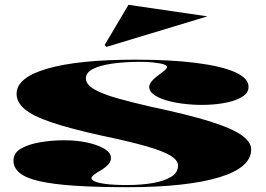

<svg xmlns="http://www.w3.org/2000/svg" viewBox="-20 -763 1105 798"><path d="M512 15Q382 15 291.5 9Q201 3 144 -10Q87 -23 61.5 -44.5Q36 -66 36 -95Q36 -127 66.5 -145Q97 -163 145.5 -171.5Q194 -180 247 -180Q301 -180 345 -170Q389 -160 415 -144Q441 -128 441 -107Q441 -93 432.5 -82.5Q424 -72 406 -59Q382 -46 371 -37Q360 -28 360 -22Q360 -16 373 -9.5Q386 -3 418.5 1.5Q451 6 509 6Q569 6 616.5 -2.5Q664 -11 692 -28.5Q720 -46 720 -75Q720 -96 690.5 -115Q661 -134 592 -154Q523 -174 404 -199Q272 -228 194 -254.5Q116 -281 82.5 -309.5Q49 -338 49 -373Q49 -441 177.5 -478Q306 -515 542 -515Q690 -515 795.5 -501.5Q901 -488 957 -463Q1013 -438 1013 -402Q1013 -376 985 -359.5Q957 -343 913 -335Q869 -327 819 -327Q779 -327 740 -332Q701 -337 669.5 -346.5Q638 -356 619 -370Q600 -384 600 -402Q600 -423 643 -454Q661 -467 667.5 -473.5Q674 -480 674 -484Q674 -489 666.5 -493Q659 -497 645 -499.5Q631 -502 611.5 -504Q592 -506 566 -506Q497 -506 445.5 -498.5Q394 -491 365.5 -476Q337 -461 337 -437Q337 -412 371.5 -392Q406 -372 468 -354.5Q530 -337 609 -319Q761 -287 852 -258.5Q943 -230 983.5 -201.5Q1024 -173 1024 -142Q1024 -104 990.5 -75Q957 -46 891 -26Q825 -6 729.5 4.5Q634 15 512 15ZM422 -568 415 -576 514 -743 842 -695Z"/></svg>

Font: Kalnia Expanded SemiBold
Style: Regular
Weight: 600
Width: 7
Designer: Frida Medrano
Foundry: Frida Medrano
Version: Version 1.105